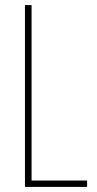

<svg xmlns="http://www.w3.org/2000/svg" viewBox="-20 -734 381 754"><path d="M78 0V-714H104V-25H322V0Z"/></svg>

Font: Noto Sans Thai ExtCond Thin
Style: Regular
Weight: 100
Width: 2
Designer: Monotype Design Team
Foundry: Monotype Imaging Inc.
Version: Version 2.002; ttfautohint (v1.8.4.7-5d5b)